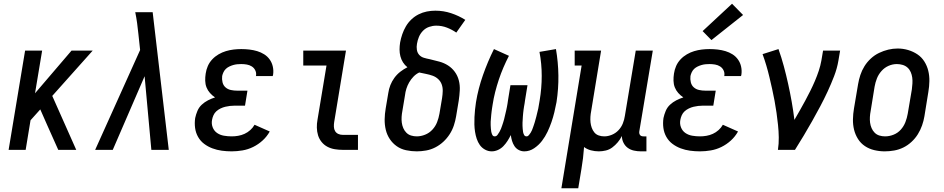

<svg xmlns="http://www.w3.org/2000/svg" viewBox="-20 -800 5040 1025"><path d="M26 0 114 -530H205L167 -302L362 -530H475L259 -288L387 0H291L232 -132L195 -216L143 -158L117 0Z M488 0 728 -533 719 -617Q716 -647 712 -676.5Q708 -706 702 -735H795L881 0H788L752 -393L582 0Z M1217 8Q1190 8 1164 4.5Q1138 1 1114 -8Q1090 -17 1070 -32Q1050 -47 1037.5 -69Q1025 -91 1021.5 -117Q1018 -143 1022 -170Q1026 -189 1034 -208Q1042 -227 1057 -241Q1072 -255 1090.5 -264.5Q1109 -274 1128 -280Q1113 -290 1101 -303.5Q1089 -317 1082.5 -333.5Q1076 -350 1075.5 -369Q1075 -388 1078 -407Q1081 -428 1089.5 -447.5Q1098 -467 1113 -483Q1128 -499 1147 -510Q1166 -521 1186 -527Q1206 -533 1226.5 -535.5Q1247 -538 1268 -538Q1290 -538 1311.5 -535.5Q1333 -533 1353 -527Q1373 -521 1390.5 -510Q1408 -499 1420 -482Q1432 -465 1436.5 -444Q1441 -423 1438 -402Q1437 -400 1437 -398Q1437 -396 1436 -394H1346Q1346 -394 1346.5 -395Q1347 -396 1347 -397Q1349 -412 1342.5 -425Q1336 -438 1324 -445.5Q1312 -453 1297.5 -455.5Q1283 -458 1268 -458Q1257 -458 1246.5 -457Q1236 -456 1225.5 -453Q1215 -450 1204.5 -445Q1194 -440 1186 -432.5Q1178 -425 1173 -414.5Q1168 -404 1166 -394Q1164 -377 1168 -360.5Q1172 -344 1184 -333.5Q1196 -323 1212.5 -319.5Q1229 -316 1246 -316H1301L1288 -236H1233Q1220 -236 1207.5 -234.5Q1195 -233 1182.5 -230Q1170 -227 1157.5 -221Q1145 -215 1135 -206Q1125 -197 1119.5 -184.5Q1114 -172 1112 -160Q1108 -139 1115.5 -120Q1123 -101 1139 -90Q1155 -79 1175.5 -75.5Q1196 -72 1217 -72Q1234 -72 1251.5 -75Q1269 -78 1285.5 -85.5Q1302 -93 1316 -105.5Q1330 -118 1339 -134L1420 -98Q1405 -71 1382 -50Q1359 -29 1331.5 -15.5Q1304 -2 1274.5 3Q1245 8 1217 8Z M1810 0Q1788 0 1767 -3.5Q1746 -7 1728 -16.5Q1710 -26 1697 -42Q1684 -58 1678 -77.5Q1672 -97 1671.5 -118.5Q1671 -140 1675 -161L1723 -450H1599V-530H1827L1764 -148Q1762 -136 1762.5 -123Q1763 -110 1769 -100Q1775 -90 1786 -85Q1797 -80 1810 -80H1891V0Z M2205 8Q2176 8 2148 2Q2120 -4 2098 -19.5Q2076 -35 2061 -57.5Q2046 -80 2039.5 -107Q2033 -134 2033.5 -163Q2034 -192 2039 -221L2053 -304Q2056 -325 2064 -345.5Q2072 -366 2085.5 -384.5Q2099 -403 2117 -417Q2135 -431 2155 -441Q2141 -452 2131.5 -467Q2122 -482 2117.5 -499.5Q2113 -517 2113 -535.5Q2113 -554 2116 -573Q2120 -595 2127.5 -617Q2135 -639 2147 -659.5Q2159 -680 2176.5 -696.5Q2194 -713 2215 -723.5Q2236 -734 2258.5 -738.5Q2281 -743 2304 -743Q2348 -743 2388.5 -729.5Q2429 -716 2464 -694L2416 -626Q2393 -642 2366 -652.5Q2339 -663 2309 -663Q2290 -663 2271 -656.5Q2252 -650 2238 -635.5Q2224 -621 2216.5 -603Q2209 -585 2206 -566Q2203 -550 2205.5 -534Q2208 -518 2218 -507Q2228 -496 2243 -491.5Q2258 -487 2274 -484Q2300 -478 2325.5 -471Q2351 -464 2372 -450.5Q2393 -437 2408 -416.5Q2423 -396 2429.5 -370.5Q2436 -345 2434.5 -317.5Q2433 -290 2429 -263L2415 -179Q2411 -155 2403 -130.5Q2395 -106 2380.5 -83.5Q2366 -61 2346.5 -43Q2327 -25 2303.5 -13Q2280 -1 2254.5 3.5Q2229 8 2205 8ZM2205 -72Q2227 -72 2249.5 -81Q2272 -90 2288.5 -108Q2305 -126 2313.5 -148Q2322 -170 2326 -193L2340 -276Q2343 -295 2343.5 -314Q2344 -333 2338 -349.5Q2332 -366 2319 -378Q2306 -390 2289 -396Q2272 -402 2254 -405.5Q2236 -409 2218 -413Q2218 -413 2218 -413Q2218 -413 2218 -413Q2201 -405 2187.5 -391Q2174 -377 2164.5 -360.5Q2155 -344 2149.5 -326.5Q2144 -309 2142 -291L2128 -207Q2125 -192 2124 -176Q2123 -160 2125 -145Q2127 -130 2133 -116Q2139 -102 2149.5 -91.5Q2160 -81 2174.5 -76.5Q2189 -72 2205 -72Z M2605 8Q2586 8 2569 -1.5Q2552 -11 2541.5 -26Q2531 -41 2525 -59Q2519 -77 2516 -96.5Q2513 -116 2512.5 -135.5Q2512 -155 2513 -175Q2514 -195 2516 -215Q2518 -235 2521 -254Q2527 -291 2536.5 -327.5Q2546 -364 2558.5 -399.5Q2571 -435 2585.5 -469.5Q2600 -504 2617 -538L2697 -502Q2681 -471 2667.5 -439.5Q2654 -408 2643 -375Q2632 -342 2623.5 -308.5Q2615 -275 2610 -242Q2608 -232 2607 -223Q2606 -214 2604.5 -205Q2603 -196 2602.5 -187Q2602 -178 2601 -169Q2600 -160 2599.5 -150.5Q2599 -141 2599.5 -132Q2600 -123 2600.5 -114.5Q2601 -106 2602.5 -97.5Q2604 -89 2608 -80.5Q2612 -72 2621 -72Q2630 -72 2636 -80Q2642 -88 2646.5 -96Q2651 -104 2654.5 -112.5Q2658 -121 2660.5 -129Q2663 -137 2666 -145.5Q2669 -154 2671 -162.5Q2673 -171 2675 -179.5Q2677 -188 2679 -196.5Q2681 -205 2683 -213.5Q2685 -222 2686.5 -230.5Q2688 -239 2689.5 -247.5Q2691 -256 2692 -265L2705 -345H2796L2783 -265Q2782 -256 2780.5 -247.5Q2779 -239 2777.5 -230.5Q2776 -222 2775 -213.5Q2774 -205 2773 -196.5Q2772 -188 2771.5 -179.5Q2771 -171 2770.5 -162.5Q2770 -154 2769.5 -145.5Q2769 -137 2769.5 -128.5Q2770 -120 2770.5 -111.5Q2771 -103 2772.5 -95Q2774 -87 2778 -79.5Q2782 -72 2791 -72Q2798 -72 2803.5 -78.5Q2809 -85 2813 -91.5Q2817 -98 2820 -105Q2823 -112 2825.5 -119.5Q2828 -127 2830.5 -134Q2833 -141 2835 -148Q2837 -155 2839 -162.5Q2841 -170 2843 -177Q2845 -184 2846.5 -191.5Q2848 -199 2850 -206Q2852 -213 2853.5 -220.5Q2855 -228 2856 -235Q2857 -242 2858.5 -249.5Q2860 -257 2861 -264Q2872 -330 2872 -395Q2872 -460 2860 -523L2948 -538Q2960 -468 2961 -397.5Q2962 -327 2951 -255Q2946 -228 2939.5 -201Q2933 -174 2924 -148Q2915 -122 2903 -96.5Q2891 -71 2873.5 -48Q2856 -25 2831.5 -8.5Q2807 8 2779 8Q2763 8 2749 0.5Q2735 -7 2726.5 -20Q2718 -33 2713.5 -48Q2709 -63 2707 -79Q2699 -63 2689.5 -48Q2680 -33 2667.5 -20Q2655 -7 2638.5 0.5Q2622 8 2605 8Z M2977 205 3085 -450H3048V-530H3189L3136 -207Q3133 -192 3132 -176.5Q3131 -161 3132.5 -146.5Q3134 -132 3139 -118Q3144 -104 3153 -93Q3162 -82 3176 -77Q3190 -72 3206 -72Q3226 -72 3246.5 -80.5Q3267 -89 3282 -105Q3297 -121 3305 -141Q3313 -161 3316 -182L3374 -530H3465L3393 -99Q3392 -93 3393 -88Q3394 -83 3397 -79Q3400 -75 3405 -73.5Q3410 -72 3416 -72H3431V8H3402Q3383 8 3364.5 4Q3346 0 3331.5 -10.5Q3317 -21 3308.5 -38Q3300 -55 3300 -74Q3291 -56 3278 -40.5Q3265 -25 3249 -13Q3233 -1 3214 3.5Q3195 8 3177 8Q3155 8 3134.5 2.5Q3114 -3 3098 -15Q3096 15 3092.5 44Q3089 73 3084 102L3067 205Z M3717 8Q3690 8 3664 4.5Q3638 1 3614 -8Q3590 -17 3570 -32Q3550 -47 3537.5 -69Q3525 -91 3521.5 -117Q3518 -143 3522 -170Q3526 -189 3534 -208Q3542 -227 3557 -241Q3572 -255 3590.5 -264.5Q3609 -274 3628 -280Q3613 -290 3601 -303.5Q3589 -317 3582.5 -333.5Q3576 -350 3575.5 -369Q3575 -388 3578 -407Q3581 -428 3589.5 -447.5Q3598 -467 3613 -483Q3628 -499 3647 -510Q3666 -521 3686 -527Q3706 -533 3726.5 -535.5Q3747 -538 3768 -538Q3790 -538 3811.5 -535.5Q3833 -533 3853 -527Q3873 -521 3890.5 -510Q3908 -499 3920 -482Q3932 -465 3936.5 -444Q3941 -423 3938 -402Q3937 -400 3937 -398Q3937 -396 3936 -394H3846Q3846 -394 3846.5 -395Q3847 -396 3847 -397Q3849 -412 3842.5 -425Q3836 -438 3824 -445.5Q3812 -453 3797.5 -455.5Q3783 -458 3768 -458Q3757 -458 3746.5 -457Q3736 -456 3725.5 -453Q3715 -450 3704.5 -445Q3694 -440 3686 -432.5Q3678 -425 3673 -414.5Q3668 -404 3666 -394Q3664 -377 3668 -360.5Q3672 -344 3684 -333.5Q3696 -323 3712.5 -319.5Q3729 -316 3746 -316H3801L3788 -236H3733Q3720 -236 3707.5 -234.5Q3695 -233 3682.5 -230Q3670 -227 3657.5 -221Q3645 -215 3635 -206Q3625 -197 3619.5 -184.5Q3614 -172 3612 -160Q3608 -139 3615.5 -120Q3623 -101 3639 -90Q3655 -79 3675.5 -75.5Q3696 -72 3717 -72Q3734 -72 3751.5 -75Q3769 -78 3785.5 -85.5Q3802 -93 3816 -105.5Q3830 -118 3839 -134L3920 -98Q3905 -71 3882 -50Q3859 -29 3831.5 -15.5Q3804 -2 3774.5 3Q3745 8 3717 8ZM3778 -586 3731 -634 3888 -780 3947 -720Z M4133 0Q4138 -33 4137.5 -66.5Q4137 -100 4133.5 -133Q4130 -166 4125.5 -198Q4121 -230 4115 -262Q4109 -294 4102 -325.5Q4095 -357 4087.5 -388.5Q4080 -420 4071 -450.5Q4062 -481 4051 -511L4136 -538Q4152 -493 4164.5 -446.5Q4177 -400 4187.5 -352.5Q4198 -305 4206.5 -257Q4215 -209 4221 -160Q4236 -186 4250.5 -211.5Q4265 -237 4279 -263Q4293 -289 4306 -315Q4319 -341 4330.5 -368Q4342 -395 4351 -422Q4360 -449 4365 -477L4374 -530H4465L4456 -477Q4449 -435 4433 -393.5Q4417 -352 4398.5 -312Q4380 -272 4359 -232.5Q4338 -193 4316 -154Q4294 -115 4271 -76.5Q4248 -38 4224 0Z M4703 8Q4675 8 4647.5 1.5Q4620 -5 4597.5 -20Q4575 -35 4560.5 -58Q4546 -81 4539.5 -107.5Q4533 -134 4533.5 -163Q4534 -192 4539 -221L4561 -351Q4565 -375 4573 -399.5Q4581 -424 4595 -446.5Q4609 -469 4629 -487.5Q4649 -506 4673 -517.5Q4697 -529 4722 -535Q4747 -541 4772 -541Q4801 -541 4828 -533Q4855 -525 4877.5 -510Q4900 -495 4914.5 -472Q4929 -449 4935.5 -422.5Q4942 -396 4941.5 -367Q4941 -338 4936 -309L4915 -179Q4911 -155 4902.5 -130.5Q4894 -106 4880 -83.5Q4866 -61 4846 -42.5Q4826 -24 4802.5 -12.5Q4779 -1 4753.5 3.5Q4728 8 4703 8ZM4705 -72Q4728 -72 4750.5 -81Q4773 -90 4789 -108Q4805 -126 4813.5 -148Q4822 -170 4826 -193L4848 -323Q4850 -338 4851 -354.5Q4852 -371 4850 -386Q4848 -401 4842 -415Q4836 -429 4825 -439Q4814 -449 4799 -453.5Q4784 -458 4768 -458Q4745 -458 4723.5 -448.5Q4702 -439 4686 -421Q4670 -403 4661.5 -381.5Q4653 -360 4649 -337L4628 -207Q4625 -192 4624 -176Q4623 -160 4625 -145Q4627 -130 4633 -116Q4639 -102 4649.5 -91.5Q4660 -81 4674.5 -76.5Q4689 -72 4705 -72Z"/></svg>

Font: Iosevka Slab Medium
Style: Italic
Weight: 500
Italic angle: -9°
Monospace: yes
Designer: Belleve Invis
Foundry: Belleve Invis
Version: Version 11.1.0; ttfautohint (v1.8.3)